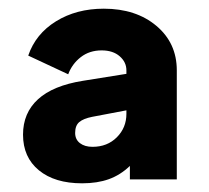

<svg xmlns="http://www.w3.org/2000/svg" viewBox="-20 -775 482 442"><path d="M33 -465Q33 -515 67.5 -546.5Q102 -578 171 -589L271 -605V-613Q271 -632 255.5 -645.5Q240 -659 214 -659Q186 -659 166 -643.5Q146 -628 137 -604L45 -647Q62 -697 109 -726Q156 -755 219 -755Q293 -755 340 -715.5Q387 -676 387 -613V-362H279V-393Q257 -372 230.5 -362.5Q204 -353 169 -353Q106 -353 69.5 -383Q33 -413 33 -465ZM193 -437Q227 -437 249 -459Q271 -481 271 -513V-521L192 -506Q172 -502 162.5 -494Q153 -486 153 -469Q153 -454 164 -445.5Q175 -437 193 -437Z"/></svg>

Font: BLUETTI 2.0
Style: Bold
Weight: 700
Designer: Stijn de Vries
Foundry: tokotype
Version: Version 2.005;October 31, 2023;FontCreator 14.0.0.2814 64-bi